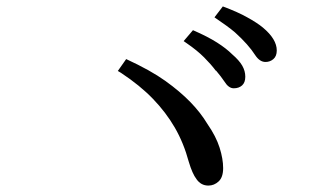

<svg xmlns="http://www.w3.org/2000/svg" viewBox="-20 -741 1040 598"><path d="M629 -163Q606 -163 592 -183Q579 -200 568 -237Q552 -296 524.5 -343.5Q497 -391 456.5 -433Q416 -475 357 -514L347 -520L373 -557Q449 -522 495 -489Q541 -456 573 -423Q605 -390 626 -355Q653 -316 664 -281Q675 -246 675 -217.5Q675 -189 661 -176Q647 -163 629 -163ZM842 -584Q842 -566 831.5 -557Q821 -548 807 -548Q789 -548 775 -569Q754 -602 712 -640Q691 -658 648 -687L674 -721Q722 -703 750 -687Q781 -670 799 -655Q842 -619 842 -584ZM703 -572Q725 -553 734.5 -536.5Q744 -520 744 -502Q744 -484 734 -475Q724 -466 708 -466Q692 -466 679 -487Q669 -502 653 -521H652Q637 -541 615.5 -562.5Q594 -584 562 -606L552 -613L581 -647Q627 -627 656 -608.5Q685 -590 703 -572Z"/></svg>

Font: Early Summer Mincho Screen
Style: Regular
Weight: 400
Designer: GuiWonder
Version: Version 1.002